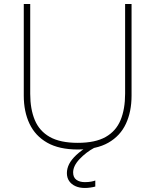

<svg xmlns="http://www.w3.org/2000/svg" viewBox="-20 -733 772 953"><path d="M366 9Q273.5 9 214.2 -24.8Q155 -58.5 126.5 -118.8Q98 -179 98 -258Q98 -280 98 -314.2Q98 -348.5 98 -390Q98 -431.5 98 -475Q98 -540.5 98 -596.5Q98 -652.5 98 -713H130Q130 -652.5 130 -596.5Q130 -540.5 130 -475V-267Q130 -191.5 152.8 -137Q175.5 -82.5 227.2 -53.2Q279 -24 366 -24Q453 -24 504.5 -53.2Q556 -82.5 578.5 -137Q601 -191.5 601 -268V-475Q601 -540.5 601 -596.5Q601 -652.5 601 -713H633Q633 -652.5 633 -596.5Q633 -540.5 633 -475Q633 -431.5 633 -390Q633 -348.5 633 -314.2Q633 -280 633 -258Q633 -179 605 -118.8Q577 -58.5 518 -24.8Q459 9 366 9ZM401 200Q374.5 200 354.5 191Q334.5 182 323.2 165.5Q312 149 312 126Q312 103.5 323.2 81.2Q334.5 59 358.8 36.2Q383 13.5 422 -10V-19H438L449 0Q406.5 23 374.8 56.8Q343 90.5 343 123Q343 147.5 359 159.2Q375 171 401 171Q419 171 432.2 168.5Q445.5 166 453 163V193Q442 196 428 198Q414 200 401 200Z"/></svg>

Font: Commissioner Thin Thin
Style: Regular
Weight: 250
Version: Version 1.000